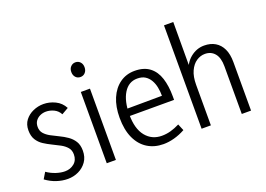

<svg xmlns="http://www.w3.org/2000/svg" viewBox="-115 -1127 1994 1440"><g transform="rotate(-20 881.5 -407.0)"><path d="M212 11Q168 11 123 -4Q78 -19 39 -48L69 -98Q102 -75 140 -62.5Q178 -50 211 -50Q254 -50 285 -75.5Q316 -101 316 -147Q316 -181 297 -203Q278 -225 248.5 -241Q219 -257 186.5 -272.5Q154 -288 124 -307.5Q94 -327 75.5 -357Q57 -387 57 -432Q57 -480 82 -512.5Q107 -545 146.5 -562.5Q186 -580 229 -580Q277 -580 322.5 -558Q368 -536 392 -490L338 -459Q321 -491 290 -505.5Q259 -520 228 -520Q203 -520 181 -510Q159 -500 145 -481Q131 -462 131 -433Q131 -401 149.5 -380Q168 -359 197.5 -343Q227 -327 260 -311.5Q293 -296 322.5 -275.5Q352 -255 370.5 -225.5Q389 -196 389 -151Q389 -99 363.5 -63Q338 -27 298 -8Q258 11 212 11Z M525 0V-569H598V0ZM562 -675Q539 -675 524 -691Q509 -707 509 -734Q509 -760 524.5 -776Q540 -792 562 -792Q585 -792 600 -776Q615 -760 615 -734Q615 -708 600 -691.5Q585 -675 562 -675Z M976 11Q903 11 848 -23.5Q793 -58 762.5 -124.5Q732 -191 732 -287Q732 -376 760 -441.5Q788 -507 839 -543.5Q890 -580 957 -580Q1031 -580 1076.5 -545Q1122 -510 1142 -447.5Q1162 -385 1162 -302V-274H773L774 -332L1087 -334Q1087 -369 1080.5 -402Q1074 -435 1058.5 -461.5Q1043 -488 1018.5 -503.5Q994 -519 956 -519Q887 -519 848 -455.5Q809 -392 809 -284Q809 -171 857.5 -111.5Q906 -52 985 -52Q1021 -52 1055.5 -61.5Q1090 -71 1128 -90L1150 -37Q1106 -13 1061.5 -1Q1017 11 976 11Z M1603 -1V-382Q1603 -450 1574 -484.5Q1545 -519 1496 -519Q1460 -519 1428 -497.5Q1396 -476 1376 -432.5Q1356 -389 1356 -323V0H1282V-825H1356L1355 -415H1329Q1351 -498 1401 -539Q1451 -580 1512 -580Q1563 -580 1600 -558Q1637 -536 1657 -493.5Q1677 -451 1677 -388V-1Z"/></g></svg>

Font: Yaldevi
Style: Regular
Weight: 400
Designer: Sol Matas, Rajitha Manaperi, Kosala Senevirathne
Foundry: Mooniak
Version: Version 1.100